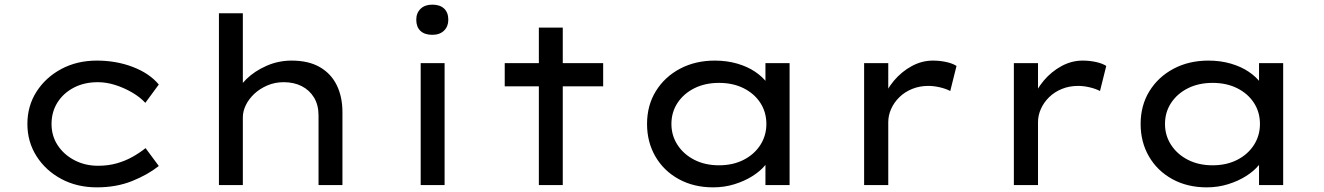

<svg xmlns="http://www.w3.org/2000/svg" viewBox="-20 -797 5701 827"><path d="M397 10Q312 10 244.5 -26Q177 -62 137.5 -124Q98 -186 98 -263Q98 -341 137.5 -402.5Q177 -464 244.5 -500Q312 -536 397 -536Q481 -536 552.5 -508.5Q624 -481 664 -433L606 -354Q583 -379 548.5 -399Q514 -419 476 -431Q438 -443 401 -443Q343 -443 298 -419.5Q253 -396 227.5 -355.5Q202 -315 202 -263Q202 -211 229 -170.5Q256 -130 301.5 -106.5Q347 -83 402 -83Q446 -83 483 -93.5Q520 -104 551 -121.5Q582 -139 607 -159L664 -82Q616 -44 548.5 -17Q481 10 397 10Z M923 0V-740H1026V-391L995 -386Q1007 -423 1042 -457Q1077 -491 1128 -513.5Q1179 -536 1236 -536Q1309 -536 1357.5 -508Q1406 -480 1430.5 -430Q1455 -380 1455 -314V0H1352V-300Q1352 -345 1332.5 -377Q1313 -409 1279.5 -426Q1246 -443 1202 -443Q1164 -443 1131.5 -429Q1099 -415 1075.5 -393Q1052 -371 1039 -344.5Q1026 -318 1026 -292V0H975Q953 0 940 0Q927 0 923 0Z M1792 0V-525H1895V0ZM1842 -647Q1809 -647 1791 -664Q1773 -681 1773 -712Q1773 -741 1791.5 -759Q1810 -777 1842 -777Q1875 -777 1893 -760Q1911 -743 1911 -712Q1911 -683 1892.5 -665Q1874 -647 1842 -647Z M2301 0V-678H2404V0ZM2154 -425V-525H2578V-425Z M3052 10Q2968 10 2903.5 -25.5Q2839 -61 2803 -123Q2767 -185 2767 -263Q2767 -343 2805 -404.5Q2843 -466 2909 -501Q2975 -536 3059 -536Q3111 -536 3155.5 -523Q3200 -510 3232.5 -488Q3265 -466 3284 -440Q3303 -414 3305 -387L3277 -389V-525H3381V0H3277V-138L3299 -135Q3297 -111 3276 -85.5Q3255 -60 3221 -38.5Q3187 -17 3143.5 -3.5Q3100 10 3052 10ZM3077 -85Q3137 -85 3183 -108.5Q3229 -132 3255 -172.5Q3281 -213 3281 -263Q3281 -314 3255 -354Q3229 -394 3183 -417Q3137 -440 3077 -440Q3017 -440 2971 -417Q2925 -394 2898.5 -354Q2872 -314 2872 -263Q2872 -213 2898.5 -172.5Q2925 -132 2971 -108.5Q3017 -85 3077 -85Z M3702 0V-525H3806V-343L3783 -362Q3797 -410 3830.5 -449.5Q3864 -489 3907.5 -512.5Q3951 -536 3998 -536Q4028 -536 4055.5 -530Q4083 -524 4100 -513L4073 -405Q4054 -415 4028 -421Q4002 -427 3979 -427Q3941 -427 3909 -414Q3877 -401 3854 -378.5Q3831 -356 3818.5 -328Q3806 -300 3806 -271V0Z M4347 0V-525H4451V-343L4428 -362Q4442 -410 4475.5 -449.5Q4509 -489 4552.5 -512.5Q4596 -536 4643 -536Q4673 -536 4700.5 -530Q4728 -524 4745 -513L4718 -405Q4699 -415 4673 -421Q4647 -427 4624 -427Q4586 -427 4554 -414Q4522 -401 4499 -378.5Q4476 -356 4463.5 -328Q4451 -300 4451 -271V0Z M5178 10Q5094 10 5029.5 -25.5Q4965 -61 4929 -123Q4893 -185 4893 -263Q4893 -343 4931 -404.5Q4969 -466 5035 -501Q5101 -536 5185 -536Q5237 -536 5281.5 -523Q5326 -510 5358.5 -488Q5391 -466 5410 -440Q5429 -414 5431 -387L5403 -389V-525H5507V0H5403V-138L5425 -135Q5423 -111 5402 -85.5Q5381 -60 5347 -38.5Q5313 -17 5269.5 -3.5Q5226 10 5178 10ZM5203 -85Q5263 -85 5309 -108.5Q5355 -132 5381 -172.5Q5407 -213 5407 -263Q5407 -314 5381 -354Q5355 -394 5309 -417Q5263 -440 5203 -440Q5143 -440 5097 -417Q5051 -394 5024.5 -354Q4998 -314 4998 -263Q4998 -213 5024.5 -172.5Q5051 -132 5097 -108.5Q5143 -85 5203 -85Z"/></svg>

Font: Lexend Mega
Style: Regular
Weight: 400
Designer: Bonnie Shaver-Troup, Thomas Jockin
Foundry: Lexend
Version: Version 1.007